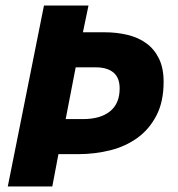

<svg xmlns="http://www.w3.org/2000/svg" viewBox="-20 -670 640 690"><path d="M8 0 138 -650H298L278 -554H356Q400 -554 439 -544.5Q478 -535 506.5 -514Q535 -493 551.5 -459Q568 -425 568 -376Q568 -305 542.5 -255.5Q517 -206 474.5 -175Q432 -144 376.5 -130Q321 -116 260 -116H190L168 0ZM216 -242H278Q341 -242 375.5 -270Q410 -298 410 -352Q410 -391 387.5 -409.5Q365 -428 324 -428H252Z"/></svg>

Font: Source Code Pro Black
Style: Italic
Weight: 900
Italic angle: -11°
Monospace: yes
Designer: Paul D. Hunt, Teo Tuominen
Foundry: Adobe Systems Incorporated
Version: Version 1.050;PS 1.000;hotconv 16.6.51;makeotf.lib2.5.65220